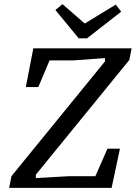

<svg xmlns="http://www.w3.org/2000/svg" viewBox="-20 -902 652 922"><path d="M24 0 35 -56 484 -607V-623L332 -612H218L164 -484H104L140 -670H612L601 -614L152 -63V-47L314 -56H438L496 -188H556L516 0ZM280 -882 387 -789 536 -880 562 -846 398 -718H358L246 -854Z"/></svg>

Font: Source Serif 4 Caption
Style: Italic
Weight: 400
Italic angle: -12°
Designer: Frank Grießhammer
Foundry: Adobe Systems Incorporated
Version: Version 4.004;hotconv 1.0.117;makeotfexe 2.5.65602